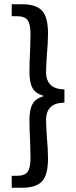

<svg xmlns="http://www.w3.org/2000/svg" viewBox="-20 -728 355 900"><path d="M35 96H59Q96 96 109.5 77.5Q123 59 123 11Q123 -16 121 -72Q118 -116 118 -165Q118 -215 133 -241Q148 -267 182 -276V-280Q148 -289 133 -314.5Q118 -340 118 -391Q118 -440 121 -485Q123 -539 123 -567Q123 -615 109.5 -633.5Q96 -652 59 -652H35V-708H85Q149 -708 177 -678Q205 -648 205 -572Q205 -525 200 -475Q196 -417 196 -385Q196 -353 216 -331.5Q236 -310 282 -309V-247Q236 -246 216 -224.5Q196 -203 196 -170Q196 -139 200 -81Q205 -31 205 16Q205 92 177 122Q149 152 85 152H35Z"/></svg>

Font: Assistant SemiBold
Style: Regular
Weight: 600
Designer: Hebrew By Ben Nathan, Latin by Paul Hunt
Version: Version 2.001; ttfautohint (v1.6)